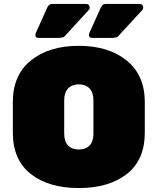

<svg xmlns="http://www.w3.org/2000/svg" viewBox="-20 -942 799 972"><path d="M713 -426V-270Q713 -133 622.5 -61.5Q532 10 379 10Q226 10 135.5 -61.5Q45 -133 45 -270V-426Q45 -562 136.5 -636Q228 -710 379 -710Q530 -710 621.5 -635.5Q713 -561 713 -426ZM453 -266V-434Q453 -474 433 -494.5Q413 -515 379 -515Q345 -515 325 -494.5Q305 -474 305 -434V-266Q305 -225 325 -205Q345 -185 379 -185Q413 -185 433 -205Q453 -225 453 -266ZM256 -922H414Q434 -922 434 -903Q434 -896 428 -890L306 -757Q300 -750 266 -750H175Q159 -750 159 -766Q159 -771 164 -781L219 -903Q226 -920 241 -922Q245 -922 256 -922ZM527 -922H685Q705 -922 705 -903Q705 -896 699 -890L577 -757Q571 -750 537 -750H446Q430 -750 430 -766Q430 -771 435 -781L490 -903Q497 -920 512 -922Q516 -922 527 -922Z"/></svg>

Font: Rubik One
Style: Regular
Weight: 400
Designer: Hubert and Fischer with Elvire Volk Leonovitch
Foundry: Hubert and Fischer with Elvire Volk Leonovitch
Version: Version 1.001